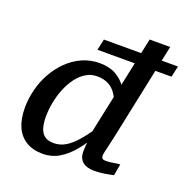

<svg xmlns="http://www.w3.org/2000/svg" viewBox="-135 -886 1008 1028"><g transform="rotate(20 368.5 -372.5)"><path d="M528 -390Q516 -435 492 -470.5Q468 -506 430.5 -527Q393 -548 338 -548Q284 -548 238 -527Q192 -506 155.5 -470Q119 -434 93.5 -388Q68 -342 55 -290.5Q42 -239 42 -187Q42 -125 61 -80.5Q80 -36 119 -11.5Q158 13 215 13Q267 13 310 -13Q353 -39 391 -86.5Q429 -134 466 -197L449 -227Q413 -172 381 -135Q349 -98 318 -79.5Q287 -61 251 -61Q219 -61 200 -74.5Q181 -88 172.5 -115Q164 -142 164 -180Q164 -220 172 -261.5Q180 -303 195.5 -341.5Q211 -380 233.5 -410.5Q256 -441 285 -459Q314 -477 349 -477Q387 -477 414.5 -462.5Q442 -448 460 -420Q478 -392 488 -355ZM315 -674 301 -611H723L737 -674ZM545 -758 416 -150 422 -152Q419 -125 417.5 -104.5Q416 -84 416 -74Q416 -35 439 -15.5Q462 4 504 4Q525 4 544.5 2Q564 0 581.5 -3.5Q599 -7 614 -10L626 -76Q610 -75 588.5 -71Q567 -67 546 -67Q533 -67 527 -72Q521 -77 521 -88Q521 -95 524 -109Q527 -123 533 -148Q539 -173 547 -210L662 -758Z"/></g></svg>

Font: Roboto Serif 20pt Medium
Style: Italic
Weight: 500
Italic angle: -10°
Version: Version 1.008